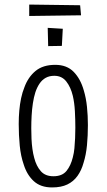

<svg xmlns="http://www.w3.org/2000/svg" viewBox="-20 -811 467 841"><path d="M208 10Q158 10 128 -17.5Q98 -45 84 -90Q71 -127 66.5 -173Q62 -219 62 -268Q62 -298 64.5 -326.5Q67 -355 72.5 -381Q78 -407 87 -429Q103 -473 135.5 -500Q168 -527 222 -527Q273 -527 303 -496Q333 -465 347 -415Q357 -382 361 -343Q365 -304 365 -263Q365 -217 361 -175Q357 -133 346 -98Q337 -65 319.5 -40.5Q302 -16 275 -3Q248 10 208 10ZM214 -39Q252 -39 271 -62Q290 -85 299 -122Q304 -141 306 -162Q308 -183 309 -206Q310 -229 310 -252Q310 -288 308 -324.5Q306 -361 299 -391Q290 -429 270.5 -454Q251 -479 218 -479Q196 -479 180 -470Q164 -461 153 -444.5Q142 -428 135 -407Q128 -385 124 -358.5Q120 -332 118.5 -304Q117 -276 117 -249Q117 -226 118 -203Q119 -180 122 -158.5Q125 -137 130 -119Q139 -84 158.5 -61.5Q178 -39 214 -39ZM108 -741V-791L331 -788L335 -744ZM191 -609 189 -689 255 -685 251 -610Z"/></svg>

Font: Truculenta Light
Style: Regular
Weight: 300
Version: Version 1.002